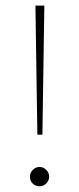

<svg xmlns="http://www.w3.org/2000/svg" viewBox="-20 -665 282 685"><path d="M106.4 -645H138.2L131.3 -184.6H113.3ZM86.9 -34.7Q86.9 -48.8 97.2 -59.1Q107.4 -69.3 121.1 -69.3Q134.8 -69.3 145 -59.1Q155.3 -48.8 155.3 -34.7Q155.3 -21 145.3 -10.7Q135.3 -0.5 121.1 -0.5Q106.4 -0.5 96.7 -10Q86.9 -19.5 86.9 -34.7Z"/></svg>

Font: Vazirmatn RD FD Thin
Style: Regular
Weight: 100
Designer: Saber Rastikerdar
Foundry: Saber Rastikerdar
Version: Version 33.003